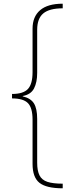

<svg xmlns="http://www.w3.org/2000/svg" viewBox="-20 -852 419 1038"><path d="M45 -344Q106 -344 131 -371Q156 -398 156 -462V-697Q156 -762 197 -797Q238 -832 319 -832V-807Q247 -807 214 -779.5Q181 -752 181 -691V-458Q181 -407 164 -374Q147 -341 103 -333V-331Q146 -321 163.5 -293Q181 -265 181 -209V28Q181 71 193.5 96Q206 121 236 131Q266 141 319 141V166Q231 166 193.5 136.5Q156 107 156 34V-205Q156 -269 131 -294.5Q106 -320 45 -320Z"/></svg>

Font: Noto Sans Oriya Thin
Style: Regular
Weight: 100
Designer: Amélie Bonet and Sol Matas
Foundry: Google LLC
Version: Version 2.006; ttfautohint (v1.8.4.7-5d5b)